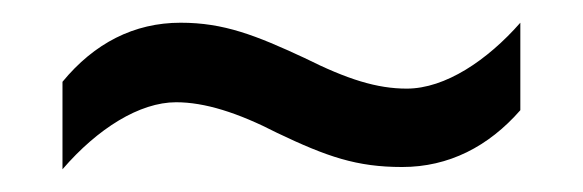

<svg xmlns="http://www.w3.org/2000/svg" viewBox="-20 -437 513 169"><path d="M224 -320C268 -299 294 -290 334 -290C375 -290 410 -308 438 -340V-417C409 -384 372 -359 338 -359C312 -359 286 -367 248 -386C205 -406 177 -417 139 -417C98 -417 63 -399 35 -365V-288C66 -324 103 -347 135 -347C160 -347 189 -338 224 -320Z"/></svg>

Font: Noto Sans Ethiopic Condensed
Style: Regular
Weight: 400
Width: 3
Designer: Monotype Design Team
Foundry: Monotype Imaging Inc.
Version: Version 2.102